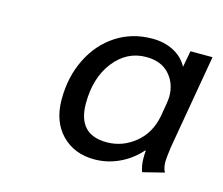

<svg xmlns="http://www.w3.org/2000/svg" viewBox="-60 -794 565 487"><g transform="rotate(15 222.5 -551.0)"><path d="M103 -510Q103 -569 126.5 -616.5Q150 -664 191.5 -691Q233 -718 286 -718Q318 -718 342.5 -705Q367 -692 379 -669L387 -712H445L402 -464Q398 -434 398 -426Q398 -409 404 -398L348 -384Q342 -400 342 -420Q342 -432 343 -439H341Q318 -413 287 -398.5Q256 -384 222 -384Q169 -384 136 -418Q103 -452 103 -510ZM357 -533 363 -568Q365 -582 365 -587Q365 -622 343.5 -645.5Q322 -669 283 -669Q232 -669 198.5 -626Q165 -583 165 -516Q165 -434 241 -434Q282 -434 315 -460.5Q348 -487 357 -533Z"/></g></svg>

Font: Niramit Light
Style: Italic
Weight: 300
Italic angle: -10°
Designer: Katatrad Aksorn Co.,Ltd.
Foundry: Cadson Demak Co.,Ltd.
Version: Version 1.000; ttfautohint (v1.6)